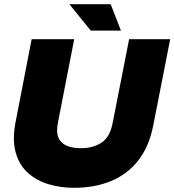

<svg xmlns="http://www.w3.org/2000/svg" viewBox="-20 -887 832 916"><path d="M333 9Q269 9 212 -8Q155 -25 113.5 -62Q72 -99 55 -159Q38 -219 54 -303L131 -700H334L257 -305Q247 -257 259 -230Q271 -203 299 -191.5Q327 -180 367 -180Q424 -180 464.5 -206.5Q505 -233 518 -303L596 -700H792L711 -288Q691 -186 638.5 -120Q586 -54 508 -22.5Q430 9 333 9ZM557 -741H413L311 -867H508Z"/></svg>

Font: REM ExtraBold
Style: Italic
Weight: 800
Italic angle: -11°
Designer: Octavio Pardo
Foundry: Ashler Design
Version: Version 1.005;gftools[0.9.28]